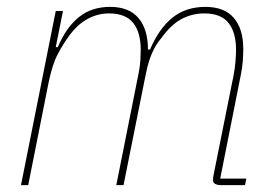

<svg xmlns="http://www.w3.org/2000/svg" viewBox="-20 -538 799 558"><path d="M41 0 142 -506H163L142 -401H148Q172 -458 209 -488Q246 -518 300 -518Q355 -518 382.5 -485.5Q410 -453 410 -394H416Q442 -455 481 -486.5Q520 -518 577 -518Q632 -518 659.5 -486Q687 -454 687 -396Q687 -379 685.5 -359.5Q684 -340 680 -321L620 -19H696L692 0H622Q612 0 605.5 -3.5Q599 -7 599 -15Q599 -21 601 -31L659 -320Q663 -340 664.5 -361Q666 -382 666 -393Q666 -444 644 -471.5Q622 -499 574 -499Q541 -499 512 -485Q483 -471 457 -438Q449 -428 441.5 -418Q434 -408 427 -394.5Q420 -381 414 -363Q408 -345 403 -319L339 0H318L383 -326Q387 -346 388 -364Q389 -382 389 -393Q389 -444 367 -471.5Q345 -499 297 -499Q264 -499 234.5 -483Q205 -467 181 -434Q164 -411 148 -381Q132 -351 121 -297L62 0Z"/></svg>

Font: IBM Plex Sans Cond Thin
Style: Italic
Weight: 100
Width: 3
Italic angle: -11°
Designer: Mike Abbink, Paul van der Laan, Pieter van Rosmalen
Foundry: Bold Monday
Version: Version 1.3